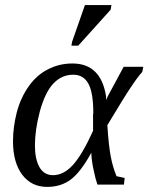

<svg xmlns="http://www.w3.org/2000/svg" viewBox="-20 -720 582 753"><path d="M469 -22 466 4H362Q354 -19 347 -54Q339 -90 338 -121Q297 -46 259 -17Q220 13 165 13Q103 13 67 -35Q31 -83 31 -166Q31 -222 46 -280Q61 -337 93 -382Q124 -426 168 -448Q212 -471 264 -471Q376 -471 396 -342V-328L403 -343L465 -458H542L538 -438Q521 -420 492 -376Q470 -344 401 -229Q406 -151 414 -108Q422 -65 437 -29ZM345 -275 346 -274Q346 -356 327 -391Q308 -427 267 -427Q221 -427 188 -391Q156 -356 136 -282Q117 -210 117 -149Q117 -96 135 -64Q153 -33 188 -33Q229 -33 265 -72Q302 -112 345 -207V-247ZM260 -541 263 -557 313 -700H417L414 -682L287 -541Z"/></svg>

Font: Libra Serif Modern
Style: Italic
Weight: 400
Italic angle: -12°
Designer: Stefan Peev, Context Ltd
Foundry: Stefan Peev, Context Ltd
Version: Version 1.000